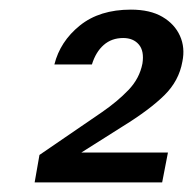

<svg xmlns="http://www.w3.org/2000/svg" viewBox="-20 -731 401 399"><path d="M52 -352 62 -409 192 -498Q224 -520 247 -544Q270 -568 276 -599Q280 -625 268.5 -638.5Q257 -652 236 -652Q212 -652 195.5 -637.5Q179 -623 171 -597H93Q105 -645 146 -678Q187 -711 252 -711Q292 -711 317.5 -696Q343 -681 354 -656.5Q365 -632 359 -603Q352 -563 321.5 -533Q291 -503 236 -469L149 -414H329L317 -352Z"/></svg>

Font: DM Sans 12pt Medium
Style: Italic
Weight: 500
Italic angle: -10°
Version: Version 4.004;gftools[0.9.30]